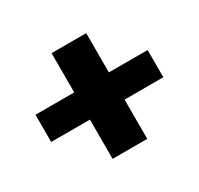

<svg xmlns="http://www.w3.org/2000/svg" viewBox="-99 -641 670 648"><g transform="rotate(-30 236.5 -317.0)"><path d="M455 -370V-264H304V-111H169V-264H18V-370H169V-523H304V-370Z"/></g></svg>

Font: Teko SemiBold
Style: Regular
Weight: 600
Designer: Manushi Parikh, Jonny Pinhorn
Foundry: Indian Type Foundry
Version: Version 1.106;PS 1.0;hotconv 1.0.78;makeotf.lib2.5.61930; tt